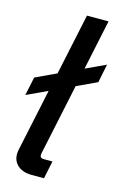

<svg xmlns="http://www.w3.org/2000/svg" viewBox="-114 -784 538 836"><g transform="rotate(15 155.0 -366.0)"><path d="M118.2 0Q71.8 0 48.6 -25.9Q25.4 -51.8 34.7 -93.3L170.4 -732.4H267.6L135.3 -106.9Q131.8 -91.8 135.3 -85.9Q138.7 -80.1 152.3 -80.1H189.5L172.9 0ZM0.5 -329.1 18.1 -412.6 310.1 -548.8 293 -465.3Z"/></g></svg>

Font: Schibsted Grotesk Medium
Style: Italic
Weight: 500
Italic angle: -12°
Designer: Bakken & Baeck AS, Henrik Kongsvoll
Foundry: Schibsted ASA
Version: Version 1.100;gftools[0.9.25]